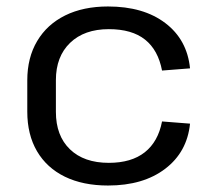

<svg xmlns="http://www.w3.org/2000/svg" viewBox="-20 -568 658 596"><path d="M315.3 7.9Q237.7 7.9 181.4 -19.5Q125.2 -46.9 94.9 -98.5Q64.7 -150.1 64.7 -221.4V-318.6Q64.7 -389.1 95.4 -440.6Q126 -492.2 182.3 -520.1Q238.6 -547.9 315.3 -547.9Q425.4 -547.9 493.1 -496.4Q560.9 -445 569.9 -355.8L483 -349Q470.9 -412.7 430.2 -445.1Q389.5 -477.5 317.8 -477.5Q241.6 -477.5 197.6 -435Q153.5 -392.5 153.5 -319.2V-220.8Q153.5 -146.6 197.1 -104.6Q240.6 -62.5 317.8 -62.5Q387.8 -62.5 429.4 -95.3Q470.9 -128.1 483 -191L569.9 -184.2Q560.9 -95.9 492.7 -44Q424.5 7.9 315.3 7.9Z"/></svg>

Font: Pathway Extreme 8pt Thin
Style: Regular
Weight: 100
Version: Version 1.001;gftools[0.9.26]